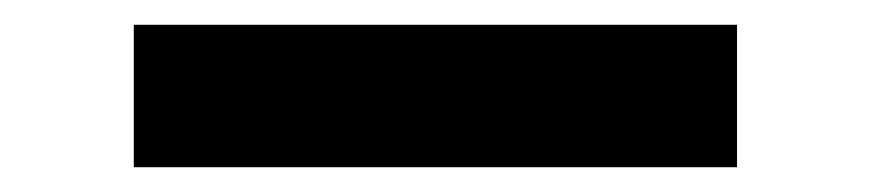

<svg xmlns="http://www.w3.org/2000/svg" viewBox="-20 -20 703 155"><path d="M88 115H575V0H88Z"/></svg>

Font: Mluvka
Style: Bold
Weight: 700
Designer: Modified by Jiří Krblich, Original typeface by Gumpita Rahayu
Foundry: Gumpita Rahayu & Jiří Krblich
Version: Version 2.000;Glyphs 3.1.1 (3134)